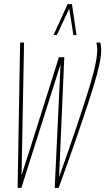

<svg xmlns="http://www.w3.org/2000/svg" viewBox="-20 -905 508 926"><path d="M263 1H244L272 -595Q225 -445 177.5 -297Q130 -149 83 1H65L77 -700H96L84 -60Q107 -131 129.5 -202Q152 -273 174.5 -344.5Q197 -416 219.5 -487Q242 -558 264 -629H290L265 -51Q314 -189 346.5 -285.5Q379 -382 399.5 -447Q420 -512 430.5 -553Q441 -594 445 -620Q449 -646 449 -665Q449 -674 448 -682Q447 -690 445 -700H464Q466 -690 467 -681.5Q468 -673 468 -662Q468 -643 463.5 -615.5Q459 -588 446.5 -542Q434 -496 411 -425Q388 -354 352 -249.5Q316 -145 263 1ZM238 -736 306 -885H327L349 -736H334L314 -863L254 -736Z"/></svg>

Font: Georama
Style: Italic
Weight: 400
Width: 2
Italic angle: -9°
Designer: Jean-Baptiste Levee
Foundry: Production Type
Version: Version 1.000